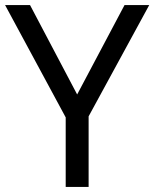

<svg xmlns="http://www.w3.org/2000/svg" viewBox="-20 -734 606 754"><path d="M283 -363 98 -714H0L238 -273V0H328V-277L566 -714H469Z"/></svg>

Font: Noto Sans Mahajani
Style: Regular
Weight: 400
Designer: Monotype Design Team
Foundry: Monotype Imaging Inc.
Version: Version 2.003